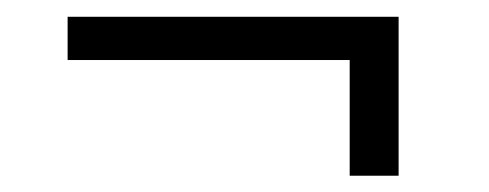

<svg xmlns="http://www.w3.org/2000/svg" viewBox="-20 -399 586 230"><path d="M457.5 -378.9V-327.1V-188.5H398.9V-327.1H61V-378.9Z"/></svg>

Font: Heebo Light
Style: Regular
Weight: 300
Designer: Oded Ezer
Foundry: Meir Sadan
Version: Version 2.001; ttfautohint (v1.5.14-ce02) -l 8 -r 50 -G 200 